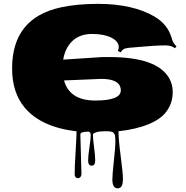

<svg xmlns="http://www.w3.org/2000/svg" viewBox="-20 -687 992 1022"><path d="M407.7 28.8 413.6 239.7Q413.6 248 408.2 254.9Q402.8 261.7 395 261.7Q387.2 261.7 382.3 255.9Q377.4 250 377.4 242.2Q377.4 201.2 382.1 126.2Q386.7 51.3 387.7 12.2Q198.2 -10.3 111.3 -114.3Q44.4 -194.3 44.4 -322.8Q44.4 -591.8 304.7 -647.9Q390.6 -666.5 501.5 -666.5Q686.5 -666.5 802.7 -598.6Q871.6 -558.1 893.1 -486.8Q900.4 -456.1 919.4 -440.9L911.6 -430.2Q892.1 -445.3 862.5 -445.3Q833 -445.3 800.5 -443.4Q768.1 -441.4 726.8 -437.7Q685.5 -434.1 667.5 -432.6Q649.4 -431.2 639.4 -426Q629.4 -420.9 623 -408.2L606.9 -416.5Q612.3 -426.3 612.3 -436Q612.3 -466.3 573 -486.3Q533.7 -506.3 470 -506.3Q406.2 -506.3 366.7 -470Q327.1 -433.6 316.4 -369.6Q519.5 -383.3 525.4 -383.3H562Q813 -383.3 878.9 -273.4Q899.4 -239.7 899.4 -197.3Q899.4 -154.8 882.8 -121.1Q866.2 -87.4 839.1 -65.2Q812 -43 773.4 -26.9Q705.1 1.5 610.8 11.7Q610.8 56.6 622.6 145.5Q634.3 234.4 634.3 263.7Q634.3 293 627.2 304.2Q620.1 315.4 606.4 315.4Q592.8 315.4 585.4 304.2Q578.1 293 578.1 267.6Q578.1 242.2 586.2 168Q594.2 93.8 594.2 71.5Q594.2 49.3 593.3 43.2Q592.3 37.1 591.6 32.5Q590.8 27.8 587.4 24.4Q584 21 582.8 18.8Q581.5 16.6 575.7 15.1Q569.8 13.7 568.1 12.9Q566.4 12.2 557.9 12Q549.3 11.7 547.4 11.7H534.7Q507.8 11.7 491.2 17.3Q474.6 22.9 474.6 29.8Q474.6 52.2 480.7 96.4Q486.8 140.6 486.8 167.7Q486.8 194.8 468 194.8Q449.2 194.8 449.2 168.2Q449.2 141.6 456.1 96.9Q462.9 52.2 462.9 33Q462.9 13.7 450.2 13.7Q407.7 13.7 407.7 28.8ZM320.8 -258.8Q350.6 -151.9 486.8 -151.9Q623 -151.9 623 -205.6Q623 -267.1 519 -267.1Q506.8 -267.1 320.8 -258.8Z"/></svg>

Font: Nosifer
Style: Regular
Weight: 400
Version: Version 001.002